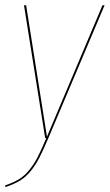

<svg xmlns="http://www.w3.org/2000/svg" viewBox="-31 -538 427 748"><path d="M376.5 -517.6 157.2 0.5Q136.7 48.3 122.6 75.9Q108.4 103.5 89.4 127.4Q70.3 151.4 47.1 165.5Q23.9 179.7 -10.3 190.9L-10.7 184.1Q22.5 172.9 44.4 159.2Q66.4 145.5 85 121.8Q103.5 98.1 116.5 72.5Q129.4 46.9 149.4 0H145L62.5 -517.6H70.8L151.9 -5.4L368.2 -517.6Z"/></svg>

Font: Fira Sans Compressed Eight
Style: Italic
Weight: 100
Width: 3
Italic angle: -8°
Designer: Carrois Corporate & Edenspiekermann AG
Foundry: Carrois Corporate GbR & Edenspiekermann AG
Version: Version 4.203;PS 004.203;hotconv 1.0.88;makeotf.lib2.5.64775